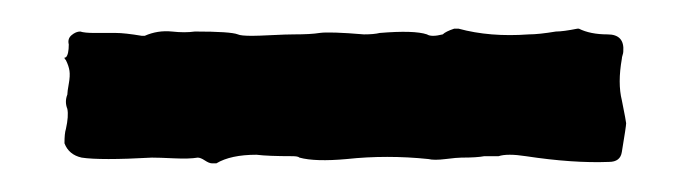

<svg xmlns="http://www.w3.org/2000/svg" viewBox="-20 -19 482 134"><path d="M383 1Q373 3 368 3Q356 5 349 5Q322 7 300 1H297Q291 3 289 5Q281 7 278 5Q269 2 245 4Q241 5 234 5Q210 3 203 4Q197 5 185 5Q180 5 170 5.5Q160 6 156 6Q148 6 146 5Q141 3 116 3Q109 4 100 3Q90 2 81 6H79Q67 4 61 4H46Q39 4 36 3Q33 3 30 5.5Q27 8 28 12Q28 19 26 21Q24 21 26 23Q28 27 28.5 30.5Q29 34 28 39.5Q27 45 27 47Q25 52 27 57Q28 62 26 71Q25 74 25 81Q28 89 37 91Q50 93 86 91Q91 91 101.5 91.5Q112 92 118 91Q120 91 123 93Q126 95 128 95H131Q141 89 159 89Q167 90 184 90Q188 90 189 91Q200 94 222 92Q250 89 279 92Q283 93 291 92Q299 91 302 91Q313 91 318 90H328Q334 88 347 90Q380 95 405 94Q413 94 414 87Q417 69 417 67Q417 66 414 51Q411 39 414 22Q414 21 414.5 19.5Q415 18 415 17Q416 5 404 5Q392 5 384 1Z"/></svg>

Font: Gutenberg Clean
Style: Regular
Weight: 400
Designer: Nicola Manzari, Bruno Pierini
Foundry: Unio | Creative Solutions
Version: Version 1.001;PS 001.001;hotconv 1.0.88;makeotf.lib2.5.64775